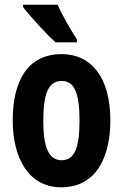

<svg xmlns="http://www.w3.org/2000/svg" viewBox="-20 -786 523 816"><path d="M225 -766H78V-756C104 -721 180 -638 216 -606H307V-619C285 -650 243 -724 225 -766ZM449 -274C449 -457 368 -556 242 -556C96 -556 34 -440 34 -274C34 -120 98 10 240 10C392 10 449 -123 449 -274ZM164 -273C164 -391 187 -442 242 -442C296 -442 318 -391 318 -274C318 -157 296 -105 242 -105C188 -105 164 -158 164 -273Z"/></svg>

Font: Noto Sans Gurmukhi UI ExtraCondensed
Style: Bold
Weight: 700
Width: 2
Designer: Jelle Bosma - Monotype Design Team
Foundry: Monotype Imaging Inc.
Version: Version 2.004